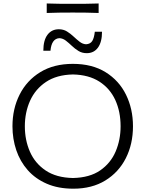

<svg xmlns="http://www.w3.org/2000/svg" viewBox="-20 -1102 858 1132"><path d="M412.5 10.5Q323 10.5 255.8 -18.8Q188.5 -48 143.5 -99Q98.5 -150 76 -216.5Q53.5 -283 53.5 -357.5Q53.5 -461 95.8 -544.5Q138 -628 217.8 -676.8Q297.5 -725.5 409.5 -725.5Q523.5 -725.5 602.8 -676.2Q682 -627 723 -543.5Q764 -460 764 -357.5Q764 -252.5 721.8 -169.2Q679.5 -86 600.8 -37.8Q522 10.5 412.5 10.5ZM410 -52.5Q508.5 -54.5 570.5 -97.2Q632.5 -140 661.8 -208.8Q691 -277.5 691 -357.5Q691 -444 659.8 -512.2Q628.5 -580.5 566 -620.8Q503.5 -661 410 -663Q314 -661 251 -618.8Q188 -576.5 157.2 -507.8Q126.5 -439 126.5 -357.5Q126.5 -276 156.5 -207.5Q186.5 -139 249.2 -96.8Q312 -54.5 410 -52.5ZM491.5 -788.5Q464 -788.5 442.8 -801.5Q421.5 -814.5 403.5 -831.8Q385.5 -849 368 -862.5Q350.5 -876 330 -877Q284 -874 277.5 -803H235.5Q235.5 -864.5 260 -897Q284.5 -929.5 327 -929.5Q354 -929.5 375 -916.5Q396 -903.5 414.2 -886.2Q432.5 -869 450 -855.5Q467.5 -842 487.5 -841Q512.5 -842.5 523.8 -860.2Q535 -878 539 -915H581.5Q581.5 -854 557.5 -821.2Q533.5 -788.5 491.5 -788.5ZM255.5 -1025.5V-1081.5Q290 -1080 328.2 -1079.8Q366.5 -1079.5 408.5 -1079.5Q450.5 -1079.5 488.8 -1079.8Q527 -1080 561.5 -1081.5V-1025.5Q527 -1027 488.8 -1027.5Q450.5 -1028 408.5 -1028Q366.5 -1028 328.2 -1027.5Q290 -1027 255.5 -1025.5Z"/></svg>

Font: Commissioner Flair Light
Style: Regular
Weight: 300
Designer: Kostas Bartsokas
Foundry: Kostas Bartsokas
Version: Version 1.000; ttfautohint (v1.8.3)